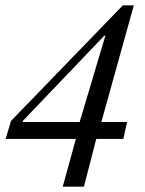

<svg xmlns="http://www.w3.org/2000/svg" viewBox="-20 -696 540 716"><path d="M479 -676H438L21 -245L1 -178H263L214 0H293L339 -178H440L454 -241H358ZM373 -563 277 -241H65V-245L369 -563Z"/></svg>

Font: STIXGeneral
Style: Italic
Weight: 400
Italic angle: -16.33°
Designer: MicroPress Inc., with final additions and corrections provided by Coen Hoffman, Elsevier (retired)
Version: Version 1.1.0